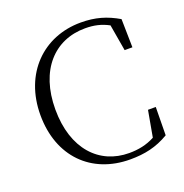

<svg xmlns="http://www.w3.org/2000/svg" viewBox="-134 -862 957 998"><g transform="rotate(-20 344.0 -363.5)"><path d="M419 15C499 15 565 1 634 -40L636 -196H593L567 -51C522 -27 476 -18 425 -18C261 -18 141 -142 141 -362C141 -580 261 -706 430 -706C479 -706 519 -697 560 -675L585 -529H628L625 -686C560 -724 499 -742 419 -742C212 -742 58 -591 58 -361C58 -131 205 15 419 15Z"/></g></svg>

Font: Noto Serif CJK HK Light
Style: Regular
Weight: 300
Designer: Ryoko NISHIZUKA 西塚涼子 (kana & ideographs); Frank Grießhammer (Latin, Greek & Cyrillic); Wenlong ZHANG 张文龙 (bopomofo); San
Foundry: Adobe
Version: Version 2.001;hotconv 1.1.0;makeotfexe 2.6.0